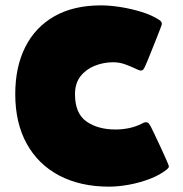

<svg xmlns="http://www.w3.org/2000/svg" viewBox="-20 -698 692 725"><path d="M531.2 -236.3Q538.6 -236.3 542.5 -231Q546.4 -225.6 549.3 -220.2Q552.2 -214.4 563.2 -191.7Q574.2 -168.9 586.7 -141.8Q599.1 -114.7 608.4 -93.8Q617.7 -72.8 617.7 -69.8Q617.7 -66.4 615 -63.2Q612.3 -60.1 609.9 -58.1Q583 -36.6 544.9 -22.2Q506.8 -7.8 466.6 -0.5Q426.3 6.8 392.1 6.8Q283.7 6.8 204.1 -34.9Q124.5 -76.7 81.1 -155Q37.6 -233.4 37.6 -342.8Q37.6 -444.8 75.2 -520Q112.8 -595.2 185.3 -636.5Q257.8 -677.7 361.3 -677.7Q394 -677.7 434.8 -671.4Q475.6 -665 514.9 -652.8Q554.2 -640.6 581.5 -622.6Q591.3 -616.2 591.3 -607.4Q591.3 -605.5 585.4 -590.1Q579.6 -574.7 570.8 -552.7Q562 -530.8 553 -508.1Q543.9 -485.4 536.9 -468.3Q529.8 -451.2 527.3 -446.3Q524.9 -440.9 521.5 -436.3Q518.1 -431.6 511.2 -431.6Q505.9 -431.6 490 -439.5Q474.1 -447.3 452.4 -455.1Q430.7 -462.9 407.7 -462.9Q371.1 -462.9 337.9 -449.7Q304.7 -436.5 283.9 -409.9Q263.2 -383.3 263.2 -342.3Q263.2 -269.5 306.4 -239.3Q349.6 -209 416.5 -209Q441.4 -209 466.6 -214.1Q491.7 -219.2 514.2 -230.5Q519 -232.9 522.5 -234.6Q525.9 -236.3 531.2 -236.3Z"/></svg>

Font: Belanosima
Style: Bold
Weight: 700
Designer: The DocRepair Project, Santiago Orozco
Foundry: Google
Version: Version 2.000